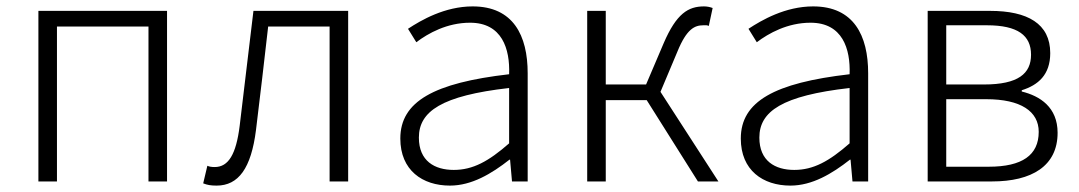

<svg xmlns="http://www.w3.org/2000/svg" viewBox="-20 -567 3371 600"><path d="M100 0H158V-484H444V0H502V-533H100Z M657 13C725 13 765 -41 780 -161C793 -269 806 -376 818 -484H1010V0H1068V-533H772C757 -412 744 -295 729 -174C718 -85 694 -45 651 -45C642 -45 634 -46 628 -49L615 6C628 11 638 13 657 13Z M1386 13C1454 13 1516 -24 1572 -68H1574L1580 0H1629V-338C1629 -456 1584 -547 1457 -547C1370 -547 1296 -504 1255 -477L1281 -435C1318 -463 1377 -496 1449 -496C1549 -496 1574 -414 1571 -335C1336 -308 1231 -250 1231 -134C1231 -35 1300 13 1386 13ZM1398 -36C1338 -36 1289 -64 1289 -137C1289 -219 1360 -268 1571 -292V-119C1507 -63 1458 -36 1398 -36Z M2044 -280 2097 -406C2126 -477 2151 -488 2178 -488C2186 -488 2188 -489 2195 -486L2207 -542C2199 -545 2190 -547 2180 -547C2131 -547 2094 -525 2054 -432L1999 -303H1873V-533H1815V0H1873V-254H2001L2161 0H2225Z M2450 13C2518 13 2580 -24 2636 -68H2638L2644 0H2693V-338C2693 -456 2648 -547 2521 -547C2434 -547 2360 -504 2319 -477L2345 -435C2382 -463 2441 -496 2513 -496C2613 -496 2638 -414 2635 -335C2400 -308 2295 -250 2295 -134C2295 -35 2364 13 2450 13ZM2462 -36C2402 -36 2353 -64 2353 -137C2353 -219 2424 -268 2635 -292V-119C2571 -63 2522 -36 2462 -36Z M2879 0H3080C3204 0 3285 -48 3285 -152C3285 -232 3230 -267 3173 -281V-285C3224 -301 3262 -333 3262 -401C3262 -493 3191 -533 3074 -533H2879ZM2937 -303V-488H3064C3161 -488 3202 -456 3202 -396C3202 -337 3162 -303 3055 -303ZM2937 -46V-257H3062C3170 -257 3226 -219 3226 -155C3226 -82 3174 -46 3070 -46Z"/></svg>

Font: Spoqa Han Sans Neo Light
Style: Regular
Weight: 300
Designer: [Spoqa Han Sans Neo] Dong-huui Kim ___ Younghwa Kang ___ Yujin Lee ___ [Noto Sans] Ryoko NISHIZUKA ____ (kana & ideograp
Foundry: Spoqa (http://www.spoqa-han-sans.com)
Version: Version 1.100;hotconv 1.0.109;makeotfexe 2.5.65596